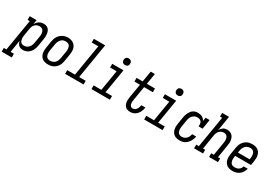

<svg xmlns="http://www.w3.org/2000/svg" viewBox="-19 -1847 4478 3156"><g transform="rotate(30 2220.0 -269.0)"><path d="M-60 205V135H-10L89 -460H48V-530H179L165 -449Q177 -469 193 -486.5Q209 -504 228.5 -516Q248 -528 270 -533Q292 -538 314 -538Q314 -538 314 -538Q314 -538 314 -538Q340 -538 363.5 -529.5Q387 -521 403.5 -503Q420 -485 428 -461.5Q436 -438 439 -413.5Q442 -389 440.5 -362.5Q439 -336 434 -311L413 -181Q409 -157 402 -134Q395 -111 383.5 -89.5Q372 -68 355 -49Q338 -30 317 -17Q296 -4 272 2Q248 8 225 8Q202 8 180.5 1Q159 -6 144 -21.5Q129 -37 120 -57Q111 -77 107 -99L69 135H132V205ZM205 -62Q221 -62 237.5 -66Q254 -70 269 -79Q284 -88 295.5 -101Q307 -114 315.5 -129Q324 -144 328.5 -160Q333 -176 336 -192L358 -322Q361 -339 361.5 -356.5Q362 -374 359.5 -390Q357 -406 350.5 -421Q344 -436 332.5 -447Q321 -458 305 -463Q289 -468 272 -468Q249 -468 226 -459Q203 -450 186.5 -432Q170 -414 161 -392Q152 -370 148 -347L127 -217Q124 -200 122.5 -182Q121 -164 123 -147.5Q125 -131 130 -115Q135 -99 145.5 -86.5Q156 -74 172 -68Q188 -62 205 -62Z M702 8Q674 8 646.5 1.5Q619 -5 597.5 -20Q576 -35 561.5 -58Q547 -81 541 -107.5Q535 -134 535.5 -162.5Q536 -191 541 -219L562 -349Q566 -374 574.5 -398.5Q583 -423 597 -445.5Q611 -468 630.5 -486.5Q650 -505 674 -517Q698 -529 723 -535Q748 -541 773 -541Q802 -541 828.5 -533Q855 -525 877 -510Q899 -495 913.5 -472Q928 -449 934 -422.5Q940 -396 939.5 -367.5Q939 -339 934 -311L913 -181Q909 -156 901 -131.5Q893 -107 879 -84.5Q865 -62 845 -43.5Q825 -25 801.5 -13Q778 -1 752.5 3.5Q727 8 702 8ZM704 -62Q720 -62 736.5 -66Q753 -70 768 -78.5Q783 -87 795 -100Q807 -113 815.5 -128.5Q824 -144 828.5 -160Q833 -176 836 -192L858 -322Q861 -339 861.5 -356.5Q862 -374 859.5 -390.5Q857 -407 850.5 -422.5Q844 -438 831.5 -448.5Q819 -459 803 -463.5Q787 -468 769 -468Q753 -468 736.5 -464Q720 -460 705.5 -451Q691 -442 679.5 -429Q668 -416 659.5 -401Q651 -386 646.5 -370Q642 -354 639 -338L617 -208Q615 -191 614 -173.5Q613 -156 615.5 -139.5Q618 -123 624.5 -108Q631 -93 643 -82.5Q655 -72 671 -67Q687 -62 704 -62Z M1026 0V-70H1173L1272 -665H1147V-735H1362L1252 -70H1376V0Z M1526 0V-70H1673L1738 -460H1614V-530H1828L1752 -70H1876V0ZM1806 -618Q1791 -618 1777.5 -623Q1764 -628 1755.5 -639.5Q1747 -651 1744.5 -665.5Q1742 -680 1745 -695Q1747 -705 1752 -715Q1757 -725 1766 -731.5Q1775 -738 1785.5 -740.5Q1796 -743 1806 -743Q1821 -743 1835 -737.5Q1849 -732 1857 -720.5Q1865 -709 1867.5 -694.5Q1870 -680 1868 -665Q1866 -655 1860.5 -645Q1855 -635 1846 -628.5Q1837 -622 1826.5 -620Q1816 -618 1806 -618Z M2259 8Q2235 8 2212 1Q2189 -6 2172.5 -21Q2156 -36 2146.5 -57.5Q2137 -79 2133.5 -102.5Q2130 -126 2131.5 -150.5Q2133 -175 2137 -199L2181 -460H2076V-530H2192L2226 -735H2305L2271 -530H2426V-460H2259L2214 -188Q2212 -174 2210.5 -160Q2209 -146 2210 -132.5Q2211 -119 2214.5 -106.5Q2218 -94 2225.5 -83.5Q2233 -73 2245 -67.5Q2257 -62 2271 -62Q2284 -62 2297 -66.5Q2310 -71 2320.5 -79.5Q2331 -88 2339 -99.5Q2347 -111 2352.5 -123.5Q2358 -136 2361.5 -148.5Q2365 -161 2367 -174Q2367 -176 2367.5 -177.5Q2368 -179 2368 -180H2446Q2446 -178 2445.5 -175.5Q2445 -173 2444 -171Q2441 -148 2433.5 -126Q2426 -104 2414 -83.5Q2402 -63 2385.5 -45Q2369 -27 2348 -14.5Q2327 -2 2304.5 3Q2282 8 2259 8Z M2526 0V-70H2673L2738 -460H2614V-530H2828L2752 -70H2876V0ZM2806 -618Q2791 -618 2777.5 -623Q2764 -628 2755.5 -639.5Q2747 -651 2744.5 -665.5Q2742 -680 2745 -695Q2747 -705 2752 -715Q2757 -725 2766 -731.5Q2775 -738 2785.5 -740.5Q2796 -743 2806 -743Q2821 -743 2835 -737.5Q2849 -732 2857 -720.5Q2865 -709 2867.5 -694.5Q2870 -680 2868 -665Q2866 -655 2860.5 -645Q2855 -635 2846 -628.5Q2837 -622 2826.5 -620Q2816 -618 2806 -618Z M3201 8Q3173 8 3145.5 1.5Q3118 -5 3096.5 -20Q3075 -35 3061 -58Q3047 -81 3041 -107.5Q3035 -134 3035.5 -162.5Q3036 -191 3041 -219L3062 -349Q3066 -372 3072.5 -394.5Q3079 -417 3089.5 -438.5Q3100 -460 3115 -479.5Q3130 -499 3150 -513Q3170 -527 3193.5 -532.5Q3217 -538 3240 -538Q3261 -538 3282 -533.5Q3303 -529 3321 -519.5Q3339 -510 3353 -495Q3367 -480 3375 -462L3387 -530H3463L3433 -349H3357Q3360 -371 3358.5 -393.5Q3357 -416 3346 -433.5Q3335 -451 3315 -459.5Q3295 -468 3272 -468Q3256 -468 3239.5 -464.5Q3223 -461 3208 -452Q3193 -443 3180.5 -430Q3168 -417 3159.5 -402Q3151 -387 3146.5 -370.5Q3142 -354 3139 -338L3117 -208Q3115 -191 3114 -174Q3113 -157 3115 -140.5Q3117 -124 3123.5 -109Q3130 -94 3141.5 -83Q3153 -72 3168.5 -67Q3184 -62 3201 -62Q3225 -62 3248 -71Q3271 -80 3288.5 -98.5Q3306 -117 3316 -139.5Q3326 -162 3330 -185H3408Q3403 -160 3394.5 -136.5Q3386 -113 3372.5 -90.5Q3359 -68 3340.5 -48.5Q3322 -29 3299 -16Q3276 -3 3251 2.5Q3226 8 3201 8Z M3474 0V-70H3524L3623 -665H3582V-735H3713L3667 -456Q3676 -474 3689.5 -489.5Q3703 -505 3720 -517Q3737 -529 3756.5 -533.5Q3776 -538 3795 -538Q3821 -538 3845.5 -529.5Q3870 -521 3888 -504Q3906 -487 3916 -464Q3926 -441 3930 -415.5Q3934 -390 3932.5 -363.5Q3931 -337 3926 -311L3887 -70H3928V0H3758V-70H3808L3850 -322Q3852 -339 3853.5 -356Q3855 -373 3853 -389Q3851 -405 3845.5 -420Q3840 -435 3829 -446Q3818 -457 3803 -462.5Q3788 -468 3771 -468Q3748 -468 3725.5 -459Q3703 -450 3686.5 -432Q3670 -414 3661 -392Q3652 -370 3648 -347L3603 -70H3644V0Z M4206 8Q4177 8 4149.5 2Q4122 -4 4100 -19Q4078 -34 4063 -57Q4048 -80 4041.5 -106.5Q4035 -133 4035.5 -162Q4036 -191 4041 -219L4062 -349Q4066 -374 4074 -398.5Q4082 -423 4096 -445.5Q4110 -468 4130 -486.5Q4150 -505 4173.5 -517Q4197 -529 4222.5 -533.5Q4248 -538 4273 -538Q4301 -538 4328.5 -531.5Q4356 -525 4377.5 -510Q4399 -495 4413.5 -472Q4428 -449 4434 -422.5Q4440 -396 4439.5 -367.5Q4439 -339 4434 -311L4421 -230H4121L4117 -208Q4115 -191 4114 -173.5Q4113 -156 4115.5 -139.5Q4118 -123 4125 -108Q4132 -93 4144 -82Q4156 -71 4172.5 -66.5Q4189 -62 4206 -62Q4226 -62 4245.5 -66.5Q4265 -71 4282.5 -83Q4300 -95 4311.5 -112.5Q4323 -130 4328 -150H4406Q4398 -117 4380 -86Q4362 -55 4334 -33Q4306 -11 4272.5 -1.5Q4239 8 4206 8ZM4133 -300H4354L4358 -322Q4361 -339 4361.5 -356.5Q4362 -374 4359.5 -390.5Q4357 -407 4350.5 -422Q4344 -437 4332.5 -447.5Q4321 -458 4305 -463Q4289 -468 4271 -468Q4255 -468 4238.5 -464Q4222 -460 4207 -451.5Q4192 -443 4180 -430Q4168 -417 4159.5 -401.5Q4151 -386 4146.5 -370Q4142 -354 4139 -338Z"/></g></svg>

Font: Iosevka Curly Slab Oblique
Style: Regular
Weight: 400
Italic angle: -9°
Monospace: yes
Designer: Belleve Invis
Foundry: Belleve Invis
Version: Version 11.1.0; ttfautohint (v1.8.3)